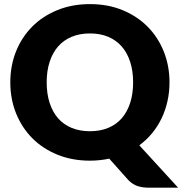

<svg xmlns="http://www.w3.org/2000/svg" viewBox="-20 -756 867 913"><path d="M786 -364.5Q786 -317.5 776.2 -274.2Q766.5 -231 748.2 -193Q730 -155 703.2 -122.5Q676.5 -90 642.5 -65L827 136.5H688Q658 136.5 634.2 128.8Q610.5 121 590 100L499.5 -1.5Q477.5 3 454.8 5.5Q432 8 408 8Q323 8 253 -20.5Q183 -49 133.2 -99.2Q83.5 -149.5 56.2 -217.5Q29 -285.5 29 -364.5Q29 -443.5 56.2 -511.5Q83.5 -579.5 133.2 -629.5Q183 -679.5 253 -708Q323 -736.5 408 -736.5Q493 -736.5 562.8 -707.8Q632.5 -679 682 -629Q731.5 -579 758.8 -511Q786 -443 786 -364.5ZM613 -364.5Q613 -418.5 599 -461.8Q585 -505 558.8 -535Q532.5 -565 494.5 -581Q456.5 -597 408 -597Q359 -597 320.8 -581Q282.5 -565 256.2 -535Q230 -505 216 -461.8Q202 -418.5 202 -364.5Q202 -310 216 -266.8Q230 -223.5 256.2 -193.5Q282.5 -163.5 320.8 -147.8Q359 -132 408 -132Q456.5 -132 494.5 -147.8Q532.5 -163.5 558.8 -193.5Q585 -223.5 599 -266.8Q613 -310 613 -364.5Z"/></svg>

Font: Lato Black
Style: Regular
Weight: 900
Designer: Lukasz Dziedzic
Foundry: tyPoland Lukasz Dziedzic
Version: Version 2.007; 2014-02-27